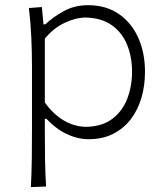

<svg xmlns="http://www.w3.org/2000/svg" viewBox="-20 -540 652 759"><path d="M320.8 -38.6Q274.4 -39.1 232.7 -63.5Q190.9 -87.9 157.2 -134.8V-387.2Q191.9 -429.2 235.4 -449.7Q278.8 -470.2 318.8 -470.7Q381.3 -469.2 421.9 -440.4Q462.4 -411.6 482.2 -363.5Q502 -315.4 502 -255.9Q502 -199.2 483.2 -150.1Q464.4 -101.1 424.6 -70.6Q384.8 -40 320.8 -38.6ZM102.1 199.7 162.1 197.3Q158.7 140.1 158 87.2Q157.2 34.2 157.2 -27.8V-70.3H163.6Q200.2 -30.8 243.7 -10.3Q287.1 10.3 330.1 10.3Q385.7 10.3 427.5 -11Q469.2 -32.2 497.3 -69.1Q525.4 -106 539.3 -154.1Q553.2 -202.1 553.2 -255.9Q553.2 -331.5 526.4 -391.1Q499.5 -450.7 449.2 -485.1Q398.9 -519.5 328.1 -519.5Q274.4 -519.5 231.7 -495.8Q189 -472.2 159.2 -443.8H151.9L145.5 -512.2L94.2 -508.3Q101.1 -450.7 103.8 -391.6Q106.4 -332.5 106.4 -277.3V-29.3Q106.4 33.7 105.7 88.1Q105 142.6 102.1 199.7Z"/></svg>

Font: Pinar VF
Style: Regular
Weight: 300
Designer: Amin Abedi
Version: Version 2.000